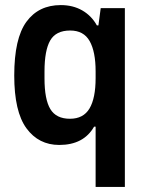

<svg xmlns="http://www.w3.org/2000/svg" viewBox="-20 -558 570 755"><path d="M356 177V-60H350Q309 12 213 12Q132 12 84 -53.5Q36 -119 36 -261Q36 -407 84 -472.5Q132 -538 219 -538Q267 -538 303.5 -517Q340 -496 361 -458H367L376 -526H471V177ZM255 -91Q308 -91 332 -131.5Q356 -172 356 -251V-277Q356 -355 332.5 -396.5Q309 -438 256 -438Q200 -438 177.5 -399Q155 -360 155 -277V-250Q155 -167 178 -129Q201 -91 255 -91Z"/></svg>

Font: Archivo SemiCondensed SemiBold
Style: Regular
Weight: 600
Width: 4
Designer: Hector Gatti
Foundry: Omnibus-Type
Version: Version 2.001; ttfautohint (v1.8.3)